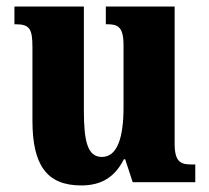

<svg xmlns="http://www.w3.org/2000/svg" viewBox="-20 -556 639 586"><path d="M228 10C290 10 331 -16 358 -70H362L385 0H576V-54H566C534 -54 513 -59 513 -117V-536H303V-482H306C338 -482 357 -476 357 -419V-228C357 -136 338 -77 291 -77C247 -77 236 -125 236 -219V-536H24V-482H27C71 -482 79 -468 79 -411V-188C79 -53 122 10 228 10Z"/></svg>

Font: Noto Serif Devanagari Condensed ExtraBold
Style: Regular
Weight: 800
Width: 3
Designer: Universal Thirst, Indian Type Foundry and the Monotype Design Team
Foundry: Monotype Imaging Inc.
Version: Version 2.004